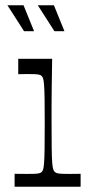

<svg xmlns="http://www.w3.org/2000/svg" viewBox="-20 -705 343 725"><path d="M35.1 0V-48.7Q49.6 -48.6 61.9 -48.4Q74.3 -48.3 84.3 -48.3Q112.3 -48.3 122.3 -49.6Q132.3 -50.9 136.6 -55Q140.7 -58.1 142.9 -65.1Q145 -72 146.4 -90.2Q147.9 -108.4 148.4 -143.4Q148.9 -178.4 148.9 -237.9Q148.9 -296.4 148.4 -331.1Q147.9 -365.7 146.4 -383.6Q145 -401.4 142.9 -408.4Q140.7 -415.4 136.6 -418.6Q132.3 -422.7 122.9 -424Q113.6 -425.3 89 -425.3Q80.1 -425.3 70.6 -425.2Q61 -425.1 48.9 -424.9V-482.9H176.9Q176.7 -465.7 176.2 -433.9Q175.7 -402 175.2 -365.4Q174.7 -328.9 174.7 -296.7Q174.7 -264.6 174.7 -246.1Q174.7 -183.6 175.2 -146.9Q175.7 -110.1 177.1 -91.2Q178.6 -72.3 181.1 -65.2Q183.7 -58.1 187.9 -55Q193 -50.9 202.6 -49.6Q212.3 -48.3 241.1 -48.3Q250.6 -48.3 261.2 -48.4Q271.9 -48.6 284.4 -48.7V0ZM185.6 -587.1 122.7 -685.1H183.6L223.4 -587.1ZM70.9 -587.1 8 -685.1H68.9L108.7 -587.1Z"/></svg>

Font: Ojuju ExtraLight
Style: Regular
Weight: 200
Designer: Chisaokwu Joboson, Mirko Velimirovic
Foundry: Udi Foundry
Version: Version 1.000